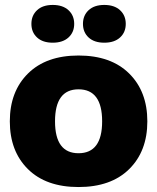

<svg xmlns="http://www.w3.org/2000/svg" viewBox="-20 -752 640 782"><path d="M299.8 -525.9Q432.1 -525.9 506.1 -452.6Q580.1 -379.4 580.1 -257.8Q580.1 -136.2 506.1 -63.2Q432.1 9.8 299.8 9.8Q167.5 9.8 93.8 -63.2Q20 -136.2 20 -257.8Q20 -379.4 94 -452.6Q168 -525.9 299.8 -525.9ZM299.8 -127.9Q396 -127.9 396 -257.8Q396 -388.2 299.8 -388.2Q204.1 -388.2 204.1 -257.8Q204.1 -127.9 299.8 -127.9ZM259 -599.4Q235.8 -578.1 194.8 -578.1Q153.8 -578.1 130.9 -599.4Q107.9 -620.6 107.9 -654.8Q107.9 -689 130.9 -710.4Q153.8 -731.9 194.8 -731.9Q235.8 -731.9 259 -710.4Q282.2 -689 282.2 -654.8Q282.2 -620.6 259 -599.4ZM469 -599.4Q445.8 -578.1 404.8 -578.1Q363.8 -578.1 340.8 -599.4Q317.9 -620.6 317.9 -654.8Q317.9 -689 340.8 -710.4Q363.8 -731.9 404.8 -731.9Q445.8 -731.9 469 -710.4Q492.2 -689 492.2 -654.8Q492.2 -620.6 469 -599.4Z"/></svg>

Font: Creato Display Black
Style: Regular
Weight: 900
Version: Version 1.000